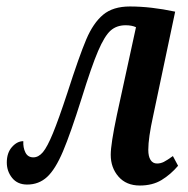

<svg xmlns="http://www.w3.org/2000/svg" viewBox="-20 -563 581 593"><path d="M322 -85Q322 -118 341 -208L400 -479Q387 -485 368 -485Q340 -485 321.5 -468.5Q303 -452 283 -405.5Q263 -359 232 -259Q198 -151 174.5 -95.5Q151 -40 125.5 -16.5Q100 7 64 7Q34 7 17.5 -13.5Q1 -34 1 -61Q1 -91 17 -109Q33 -127 52 -127Q51 -107 58.5 -92Q66 -77 83 -77Q99 -77 112.5 -93Q126 -109 143.5 -151.5Q161 -194 188 -276Q225 -391 246.5 -441.5Q268 -492 298.5 -517.5Q329 -543 381 -543Q446 -543 521 -527L453 -205Q438 -137 438 -100Q438 -80 445 -69Q452 -58 465 -58Q476 -58 486 -63Q496 -68 514 -81L530 -51Q507 -24 479 -7Q451 10 412 10Q370 10 346 -17.5Q322 -45 322 -85Z"/></svg>

Font: Noto Serif CondSemiBold
Style: Italic
Weight: 600
Width: 3
Italic angle: -12°
Designer: Monotype Design Team
Foundry: Monotype Imaging Inc.
Version: Version 1.001